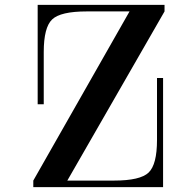

<svg xmlns="http://www.w3.org/2000/svg" viewBox="-20 -770 802 790"><path d="M657 -723H513L117 -27H257ZM651 -449V0H117V-27H449Q557 -27 591.5 -60Q626 -93 626 -194V-449ZM135 -341V-750H657V-723H337Q229 -723 194.5 -690Q160 -657 160 -556V-341Z"/></svg>

Font: Solide Mirage
Style: Etroit
Weight: 400
Designer: Jérémy Landes
Foundry: Velvetyne Type Foundry
Version: Version 1.1